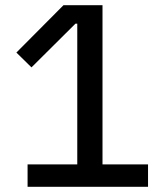

<svg xmlns="http://www.w3.org/2000/svg" viewBox="-20 -718 640 738"><path d="M86 0V-86H277V-627H270L101 -459L43 -516L224 -698H374V-86H549V0Z"/></svg>

Font: IBM Plex Sans Thai Text
Style: Regular
Weight: 450
Designer: Mike Abbink, Paul van der Laan, Pieter van Rosmalen, Ben Mitchell, Mark Frömberg
Foundry: Bold Monday
Version: Version 1.1